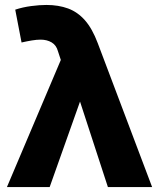

<svg xmlns="http://www.w3.org/2000/svg" viewBox="-20 -755 642 775"><path d="M8 0 225.5 -513 214 -548Q207.5 -572.5 188.5 -583.8Q169.5 -595 144 -595Q128.5 -595 108.8 -591.8Q89 -588.5 67 -583.5L41.5 -716Q71.5 -726 105.5 -730.5Q139.5 -735 167 -735Q216 -735 254.8 -720.8Q293.5 -706.5 323 -673Q352.5 -639.5 374.5 -581L594 0H415.5L303 -345L180.5 0Z"/></svg>

Font: Geologica Cursive
Style: Bold
Weight: 700
Designer: Sindre Bremnes, Frode Helland
Foundry: Monokrom Skriftforlag AS
Version: Version 1.010;gftools[0.9.28]